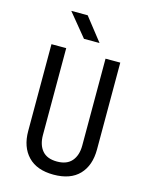

<svg xmlns="http://www.w3.org/2000/svg" viewBox="-139 -1036 877 1132"><g transform="rotate(15 300.0 -470.0)"><path d="M300 10Q198 10 144 -46.5Q90 -103 90 -200V-730H180V-200Q180 -140 209.5 -105Q239 -70 300 -70Q360 -70 390 -105Q420 -140 420 -200V-730H510V-200Q510 -102 456.5 -46Q403 10 300 10ZM267 -810 152 -950H252L362 -810Z"/></g></svg>

Font: JetBrains Mono Zero
Style: Regular-Zero
Weight: 400
Designer: Philipp Nurullin, Konstantin Bulenkov
Foundry: JetBrains
Version: Version 2.211